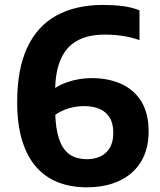

<svg xmlns="http://www.w3.org/2000/svg" viewBox="-20 -770 665 799"><path d="M340.5 9.5Q276 9.5 223 -10.8Q170 -31 131.8 -73.8Q93.5 -116.5 72.5 -184Q51.5 -251.5 51.5 -346Q51.5 -482 93.2 -571.8Q135 -661.5 215 -705.5Q295 -749.5 409.5 -749.5Q451 -749.5 489.5 -744.8Q528 -740 560.5 -727V-603Q527.5 -615 491 -620.5Q454.5 -626 417 -626Q347 -626 301 -600.5Q255 -575 232.2 -522.2Q209.5 -469.5 209.5 -388.5V-321.5Q209.5 -259 218.8 -217.5Q228 -176 245.2 -152Q262.5 -128 286.8 -117.8Q311 -107.5 341.5 -107.5Q373.5 -107.5 398.2 -119.2Q423 -131 437.2 -155.2Q451.5 -179.5 451.5 -217.5Q451.5 -256 436.5 -280.5Q421.5 -305 394.2 -316.8Q367 -328.5 330 -328.5Q304 -328.5 277.5 -322.2Q251 -316 226.8 -302.8Q202.5 -289.5 183.5 -268.5V-382Q212.5 -412 261.2 -428.5Q310 -445 362 -445Q429.5 -445 483 -421.5Q536.5 -398 567.5 -348.8Q598.5 -299.5 598.5 -222Q598.5 -149.5 567 -97.5Q535.5 -45.5 477.5 -18Q419.5 9.5 340.5 9.5Z"/></svg>

Font: Encode Sans SC Condensed Thin
Style: Bold
Weight: 700
Version: Version 3.002